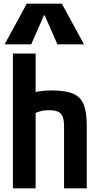

<svg xmlns="http://www.w3.org/2000/svg" viewBox="-20 -1020 540 1040"><path d="M327 -333Q327 -369 319.5 -388Q312 -407 294.5 -415Q277 -423 244 -423Q227 -423 212.5 -420.5Q198 -418 181.5 -412Q165 -406 140 -393L111 -497Q146 -516 179.5 -523Q213 -530 261 -530Q334 -530 375 -513Q416 -496 433 -454.5Q450 -413 450 -340V0H327ZM50 0V-730H173V0ZM5 -780 125 -1000H315L435 -780H291L222 -937H218L149 -780Z"/></svg>

Font: M PLUS Code Latin SemiBold
Style: Regular
Weight: 600
Designer: Coji Morishita
Foundry: UNDERFOREST DESIGN
Version: Version 1.002; ttfautohint (v1.8.3)